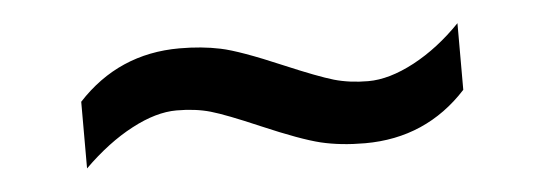

<svg xmlns="http://www.w3.org/2000/svg" viewBox="-26 -436 645 227"><g transform="rotate(-5 296.0 -322.5)"><path d="M70.3 -256.3V-335.4Q119.1 -388.2 191.4 -388.2Q217.8 -388.2 240 -383.5Q262.2 -378.9 312.5 -357.4Q351.6 -340.8 370.1 -335.4Q388.7 -330.1 410.6 -330.1Q435.5 -330.1 465.3 -345.9Q495.1 -361.8 521.5 -389.2V-310.1Q473.1 -257.3 400.4 -257.3Q371.6 -257.3 348.1 -262.9Q324.7 -268.6 279.3 -288.1Q239.7 -305.2 221.9 -310.3Q204.1 -315.4 181.6 -315.4Q157.2 -315.4 128.2 -300Q99.1 -284.7 70.3 -256.3Z"/></g></svg>

Font: Noto Sans Bengali
Style: Regular
Weight: 400
Designer: Monotype Design team
Foundry: Monotype Imaging Inc.
Version: Version 1.00